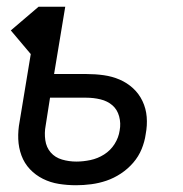

<svg xmlns="http://www.w3.org/2000/svg" viewBox="-20 -540 540 568"><path d="M205 8Q179 8 154 4Q129 0 107 -11Q85 -22 68.5 -39.5Q52 -57 43.5 -80Q35 -103 34 -128.5Q33 -154 38 -180L71 -380L12 -450L94 -520H173L140 -321H236Q262 -321 287 -317.5Q312 -314 334 -304.5Q356 -295 373.5 -279Q391 -263 401.5 -241Q412 -219 414 -194Q416 -169 411 -143Q408 -121 399 -99Q390 -77 374 -58.5Q358 -40 337.5 -26.5Q317 -13 295 -5.5Q273 2 250 5Q227 8 205 8ZM206 -62Q226 -62 247.5 -66.5Q269 -71 288 -83Q307 -95 319 -114Q331 -133 334 -154Q338 -175 332.5 -195.5Q327 -216 312.5 -228.5Q298 -241 277.5 -246Q257 -251 235 -251H128L115 -168Q111 -147 114 -125.5Q117 -104 130 -89Q143 -74 163.5 -68Q184 -62 206 -62Z"/></svg>

Font: Iosevka Curly
Style: Italic
Weight: 400
Italic angle: -9°
Monospace: yes
Designer: Belleve Invis
Foundry: Belleve Invis
Version: Version 22.1.2; ttfautohint (v1.8.4)